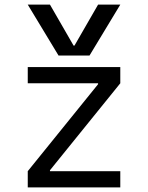

<svg xmlns="http://www.w3.org/2000/svg" viewBox="-20 -810 640 830"><path d="M100 0V-70L404 -446V-450H100V-520H500V-450L196 -74V-70H500V0ZM100 -790 233 -570H367L500 -790H404L302 -613H298L196 -790Z"/></svg>

Font: M PLUS Code Latin 60
Style: Regular
Weight: 400
Width: 7
Monospace: yes
Designer: Coji Morishita
Foundry: UNDERFOREST DESIGN
Version: Version 1.005; ttfautohint (v1.8.3)